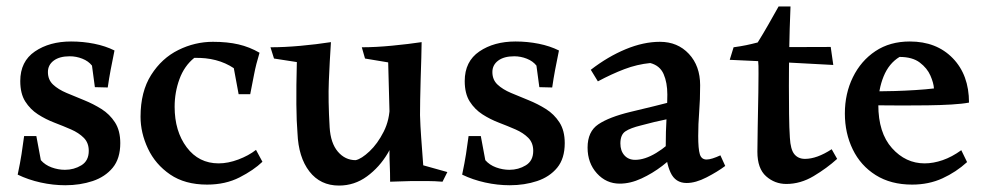

<svg xmlns="http://www.w3.org/2000/svg" viewBox="-20 -565 3062 597"><path d="M35 -22Q43 -60 47 -86Q51 -112 55 -142H93L107 -67Q120 -52 140.5 -44.5Q161 -37 182 -37Q210 -37 233 -51Q256 -65 256 -96Q256 -121 240.5 -136.5Q225 -152 201 -162.5Q177 -173 149.5 -183.5Q122 -194 98 -209.5Q74 -225 58.5 -249.5Q43 -274 43 -313Q43 -374 88.5 -405Q134 -436 201 -436Q238 -436 273 -429Q308 -422 336 -408Q329 -374 324 -347.5Q319 -321 315 -293L275 -294L266 -361Q255 -375 236 -382.5Q217 -390 197 -390Q165 -390 147 -376.5Q129 -363 129 -341Q129 -317 145 -302Q161 -287 187 -276Q213 -265 241.5 -253.5Q270 -242 295.5 -226Q321 -210 337.5 -184.5Q354 -159 354 -120Q354 -72 330.5 -43.5Q307 -15 268 -2Q229 11 183 11Q145 11 106.5 2.5Q68 -6 35 -22Z M796 -62Q769 -36 725 -13.5Q681 9 624 9Q555 9 509 -22.5Q463 -54 440 -103Q417 -152 417 -202Q417 -280 450 -332Q483 -384 534.5 -409.5Q586 -435 642 -435Q687 -435 721.5 -427Q756 -419 787 -401Q776 -365 770 -333.5Q764 -302 758 -272H722L707 -353Q656 -387 584 -385Q553 -360 538 -319Q523 -278 523 -233Q523 -157 560.5 -107Q598 -57 660 -57Q689 -57 721 -69Q753 -81 776 -99Z M1034 12Q976 12 942 -32Q908 -76 905 -151Q902 -186 901.5 -240.5Q901 -295 903 -372L832 -383L821 -418Q864 -418 914 -422.5Q964 -427 1009 -434Q1005 -373 1002.5 -313Q1000 -253 1005 -169Q1008 -120 1030.5 -93.5Q1053 -67 1086 -67Q1104 -71 1129 -94.5Q1154 -118 1173 -155.5Q1192 -193 1192 -239L1218 -182Q1212 -133 1186 -89Q1160 -45 1121 -16.5Q1082 12 1034 12ZM1193 0Q1193 -29 1192 -49.5Q1191 -70 1191 -91Q1191 -112 1193 -145L1187 -371L1115 -383L1105 -418Q1148 -418 1199.5 -423Q1251 -428 1291 -434Q1291 -415 1290 -384.5Q1289 -354 1288 -320Q1287 -286 1286.5 -255.5Q1286 -225 1286 -207Q1287 -173 1289.5 -139Q1292 -105 1296 -51L1371 -30L1356 0Q1330 -2 1311.5 -2Q1293 -2 1258 -2Q1243 -2 1225 -1Q1207 0 1193 0Z M1417 -22Q1425 -60 1429 -86Q1433 -112 1437 -142H1475L1489 -67Q1502 -52 1522.5 -44.5Q1543 -37 1564 -37Q1592 -37 1615 -51Q1638 -65 1638 -96Q1638 -121 1622.5 -136.5Q1607 -152 1583 -162.5Q1559 -173 1531.5 -183.5Q1504 -194 1480 -209.5Q1456 -225 1440.5 -249.5Q1425 -274 1425 -313Q1425 -374 1470.5 -405Q1516 -436 1583 -436Q1620 -436 1655 -429Q1690 -422 1718 -408Q1711 -374 1706 -347.5Q1701 -321 1697 -293L1657 -294L1648 -361Q1637 -375 1618 -382.5Q1599 -390 1579 -390Q1547 -390 1529 -376.5Q1511 -363 1511 -341Q1511 -317 1527 -302Q1543 -287 1569 -276Q1595 -265 1623.5 -253.5Q1652 -242 1677.5 -226Q1703 -210 1719.5 -184.5Q1736 -159 1736 -120Q1736 -72 1712.5 -43.5Q1689 -15 1650 -2Q1611 11 1565 11Q1527 11 1488.5 2.5Q1450 -6 1417 -22Z M2032 -435Q2087 -435 2122 -397.5Q2157 -360 2157 -300Q2157 -255 2154 -217Q2151 -179 2151 -142Q2151 -102 2156 -85.5Q2161 -69 2177 -69Q2185 -69 2196 -72.5Q2207 -76 2220 -82L2235 -49Q2211 -31 2177 -13.5Q2143 4 2115 4Q2080 4 2065 -28.5Q2050 -61 2050 -109Q2050 -156 2052.5 -198.5Q2055 -241 2055 -271Q2055 -308 2043.5 -334.5Q2032 -361 2002 -369Q1961 -365 1921.5 -350Q1882 -335 1839 -312L1817 -348Q1870 -389 1925.5 -412Q1981 -435 2032 -435ZM2104 -259 2066 -197Q2037 -191 2014 -185.5Q1991 -180 1973 -175Q1940 -167 1924.5 -156.5Q1909 -146 1909 -119Q1909 -96 1921.5 -82Q1934 -68 1955 -68Q1985 -68 2020.5 -89.5Q2056 -111 2088 -146V-95Q2069 -72 2039 -49Q2009 -26 1974.5 -10Q1940 6 1907 6Q1865 6 1836 -26Q1807 -58 1807 -106Q1807 -156 1840.5 -178.5Q1874 -201 1940 -217Q1972 -225 2012.5 -234.5Q2053 -244 2104 -259Z M2438 -545Q2435 -473 2434 -412Q2433 -351 2433 -298Q2433 -255 2433.5 -210.5Q2434 -166 2436 -137Q2438 -100 2450 -85.5Q2462 -71 2483 -71Q2520 -71 2566 -101L2583 -71Q2551 -42 2510 -17.5Q2469 7 2425 7Q2389 7 2362 -17Q2335 -41 2335 -93Q2335 -122 2336 -169.5Q2337 -217 2338 -278Q2338 -309 2338.5 -335.5Q2339 -362 2337 -381Q2337 -390 2325 -395Q2313 -400 2298.5 -402.5Q2284 -405 2272.5 -408.5Q2261 -412 2261 -418Q2283 -421 2300 -424.5Q2317 -428 2336 -433Q2354 -462 2368.5 -487.5Q2383 -513 2401 -545ZM2563 -419 2571 -363Q2500 -367 2422 -371Q2344 -375 2249 -379L2261 -418Z M2809 -436Q2892 -436 2942.5 -384Q2993 -332 2993 -246Q2972 -242 2938 -240Q2904 -238 2864 -237.5Q2824 -237 2786 -237Q2743 -237 2712 -237.5Q2681 -238 2679 -238V-282Q2686 -281 2709 -281Q2732 -281 2763.5 -282Q2795 -283 2827 -285Q2859 -287 2884 -290Q2883 -307 2873 -330Q2863 -353 2840 -370.5Q2817 -388 2777 -388Q2744 -368 2727.5 -327.5Q2711 -287 2711 -239Q2711 -152 2753.5 -104.5Q2796 -57 2855 -57Q2882 -57 2911 -67Q2940 -77 2969 -98L2987 -61Q2953 -30 2910.5 -10.5Q2868 9 2816 9Q2750 9 2703 -20.5Q2656 -50 2631.5 -100.5Q2607 -151 2607 -212Q2607 -274 2632 -325Q2657 -376 2702 -406Q2747 -436 2809 -436Z"/></svg>

Font: Ruwudu Medium
Style: Regular
Weight: 500
Designer: Becca Hirsbrunner Spalinger
Foundry: SIL International
Version: Version 3.000